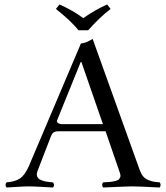

<svg xmlns="http://www.w3.org/2000/svg" viewBox="-20 -832 739 857"><path d="M330.6 -696.8Q294.4 -741.2 229.5 -792L245.6 -812Q305.7 -785.6 351.6 -751Q408.2 -790.5 458.5 -812L473.6 -792Q424.3 -754.4 373.5 -696.8ZM260.7 -277.8H439.5L343.3 -555.2H340.3L235.4 -296.4Q231.9 -288.6 238.5 -283.2Q245.1 -277.8 260.7 -277.8ZM147.5 -68.8Q144.5 -61 144.3 -54.7Q144 -48.3 146.2 -43.7Q148.4 -39.1 152.1 -35.2Q155.8 -31.2 161.9 -28.8Q168 -26.4 173.8 -24.4Q179.7 -22.5 187.7 -21.2Q195.8 -20 202.1 -19.3Q208.5 -18.6 216.3 -18.1Q220.7 -13.7 220.9 -6.6Q221.2 0.5 216.3 4.9Q202.1 4.4 166.7 2.2Q131.3 0 108.4 0Q86.9 0 55.9 2.2Q24.9 4.4 9.3 4.9Q4.9 0.5 4.9 -6.6Q4.9 -13.7 9.3 -18.1Q45.9 -20.5 68.6 -35.2Q91.3 -49.8 109.4 -91.8L341.3 -638.2Q359.9 -638.2 393.6 -658.2L602.5 -76.2Q608.9 -57.6 617.9 -46.1Q627 -34.7 640.4 -29.1Q653.8 -23.4 663.8 -21.5Q673.8 -19.5 692.4 -18.1Q696.8 -13.7 696.8 -6.6Q696.8 0.5 692.4 4.9Q678.2 4.4 655.5 3.2Q632.8 2 611.1 1Q589.4 0 571.3 0Q548.8 0 500.7 2.4Q452.6 4.9 440.4 4.9Q436 0.5 436 -6.6Q436 -13.7 440.4 -18.1Q443.8 -18.1 450.2 -18.6Q460.9 -19 466.1 -19.5Q471.2 -20 480 -21.2Q488.8 -22.5 493.2 -23.7Q497.6 -24.9 503.4 -27.1Q509.3 -29.3 511.5 -32.2Q513.7 -35.2 515.9 -39.3Q518.1 -43.5 517.6 -49.3Q517.1 -55.2 514.6 -62L451.2 -246.1H242.7Q226.1 -246.1 219 -240.7Q211.9 -235.4 207.5 -224.1Z"/></svg>

Font: Linux Libertine Display
Style: Regular
Weight: 400
Designer: Philipp H. Poll
Foundry: Philipp H. Poll
Version: Version 5.0.9